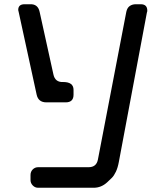

<svg xmlns="http://www.w3.org/2000/svg" viewBox="-20 -781 768 906"><path d="M160 105H422Q458 105 486 79L508 58Q518 48 527 29Q536 10 541 -18L673 -721Q674 -723 674 -725Q674 -727 675 -728Q675 -729 675 -729.5Q675 -730 675 -731Q675 -761 644 -761H621Q604 -761 592 -752.5Q580 -744 576 -725L442 -28Q435 8 398 8H160Q145 8 134.5 18.5Q124 29 124 45V69Q124 83 134.5 94Q145 105 160 105ZM153 -334Q161 -298 199 -298H290Q327 -298 327 -334V-357Q327 -394 278 -394Q240 -392 232 -430L167 -725Q159 -763 121 -761H96Q66 -761 66 -734Q66 -733 66.5 -731Q67 -729 68 -725Z"/></svg>

Font: WDXL Lubrifont JP N
Style: Regular
Weight: 400
Designer: [WDXL Lubrifont] Copyright 2020-2022 (c) NightFurySL2001, Skr-ZERO; [ZCOOL QingKe HuangYou] Copyright 2018-2022 (c) The 
Version: Version 2.001;hotconv 1.1.1;makeotfexe 2.6.0